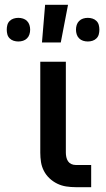

<svg xmlns="http://www.w3.org/2000/svg" viewBox="-20 -776 440 796"><path d="M358 0H294Q274 0 254.5 -3Q235 -6 217.5 -14.5Q200 -23 185.5 -36.5Q171 -50 162 -67.5Q153 -85 150 -104Q147 -123 147 -143V-520H253V-143Q253 -134 255 -124.5Q257 -115 262 -107.5Q267 -100 275.5 -96Q284 -92 294 -92H358ZM344 -604Q334 -604 324.5 -607Q315 -610 308 -617Q301 -624 298 -633.5Q295 -643 295 -653Q295 -663 298 -672.5Q301 -682 308 -689Q315 -696 324.5 -699Q334 -702 344 -702Q354 -702 363.5 -699Q373 -696 380 -689Q387 -682 389.5 -672.5Q392 -663 392 -653Q392 -643 389.5 -633.5Q387 -624 380 -617Q373 -610 363.5 -607Q354 -604 344 -604ZM56 -604Q46 -604 36.5 -607Q27 -610 20 -617Q13 -624 10.5 -633.5Q8 -643 8 -653Q8 -663 10.5 -672.5Q13 -682 20 -689Q27 -696 36.5 -699Q46 -702 56 -702Q66 -702 75.5 -699Q85 -696 92 -689Q99 -682 102 -672.5Q105 -663 105 -653Q105 -643 102 -633.5Q99 -624 92 -617Q85 -610 75.5 -607Q66 -604 56 -604ZM154 -600 167 -756H262L232 -600Z"/></svg>

Font: Iosevka Aile Semibold
Style: Regular
Weight: 600
Designer: Belleve Invis
Foundry: Belleve Invis
Version: Version 31.1.0; ttfautohint (v1.8.4)